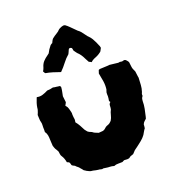

<svg xmlns="http://www.w3.org/2000/svg" viewBox="-142 -880 936 1021"><g transform="rotate(-20 326.0 -369.5)"><path d="M478 -587Q476 -583 473.5 -578.5Q471 -574 469 -570L466 -567Q461 -563 455.5 -559.5Q450 -556 444 -553Q434 -549 424 -544.5Q414 -540 406 -532Q402 -534 399 -536Q396 -538 392 -539Q387 -548 382 -557.5Q377 -567 373 -575Q366 -587 358 -596Q351 -602 346 -609Q341 -616 336 -623Q335 -628 334.5 -632Q334 -636 332 -639Q319 -647 314 -636Q312 -631 309.5 -625.5Q307 -620 304 -614Q285 -598 270 -578Q255 -558 235 -538Q213 -546 193 -552Q173 -558 155 -561Q152 -562 150 -567Q148 -569 147.5 -571Q147 -573 146 -574Q149 -579 151.5 -584Q154 -589 155 -593Q160 -612 171.5 -624.5Q183 -637 198 -647Q204 -651 207 -654Q216 -673 232 -692Q234 -693 237 -695.5Q240 -698 244 -699Q245 -704 248 -708Q253 -720 262 -725Q269 -731 278 -736Q283 -740 288.5 -743Q294 -746 298 -751Q303 -756 308.5 -759Q314 -762 320 -764Q325 -766 329.5 -766.5Q334 -767 340 -765Q351 -757 361.5 -746.5Q372 -736 382 -726Q387 -720 393 -715Q403 -708 409.5 -700Q416 -692 423 -682Q427 -678 430 -673Q433 -668 437 -665Q447 -655 453.5 -644Q460 -633 465 -622Q467 -617 469.5 -611.5Q472 -606 474 -601Q476 -598 476.5 -594Q477 -590 478 -587ZM612 -366Q611 -347 610 -328.5Q609 -310 603 -292Q601 -288 599.5 -283.5Q598 -279 599 -274Q599 -270 597 -268Q593 -263 591.5 -257Q590 -251 590 -245Q590 -223 586 -203Q582 -183 577 -162Q576 -160 575.5 -156.5Q575 -153 574 -151Q569 -146 563 -141Q557 -136 553 -126Q553 -123 552.5 -117.5Q552 -112 551 -105Q548 -101 545.5 -97.5Q543 -94 541 -90Q533 -73 520.5 -60.5Q508 -48 493 -37Q486 -31 478 -25.5Q470 -20 462 -14Q458 -10 454.5 -6Q451 -2 446 3Q439 6 433 7.5Q427 9 422 14Q420 16 415.5 17Q411 18 407 18Q403 18 399 17.5Q395 17 390 17Q387 18 384.5 19.5Q382 21 378 23Q366 24 353.5 23.5Q341 23 330 28Q323 26 317.5 25Q312 24 307 24Q297 24 288.5 22.5Q280 21 271 20Q264 23 257.5 20.5Q251 18 244 18Q237 17 231 16Q225 15 218 13Q217 13 215.5 12.5Q214 12 212 12Q203 12 195 8Q187 4 179 0Q178 -2 175.5 -3Q173 -4 170 -6Q167 -11 163 -15Q159 -19 155 -24Q152 -29 147.5 -32Q143 -35 139 -39Q135 -45 129 -47Q123 -49 118 -54Q116 -60 114 -68Q111 -73 107.5 -74Q104 -75 100 -77Q98 -88 94.5 -98Q91 -108 85 -117Q81 -122 80 -130Q79 -138 78 -145Q76 -150 72.5 -155.5Q69 -161 66 -166Q64 -170 62.5 -174.5Q61 -179 59 -185Q59 -193 58 -202Q57 -211 57 -221Q57 -233 55 -245Q53 -257 45 -268Q45 -274 45.5 -280.5Q46 -287 45 -293Q45 -301 45.5 -309Q46 -317 44 -324Q41 -334 41 -344.5Q41 -355 40 -366Q42 -372 45 -378Q47 -384 49 -390Q51 -396 51 -402Q53 -416 57 -428.5Q61 -441 66 -453Q66 -453 68 -457Q85 -453 101 -458Q117 -463 132 -471Q148 -471 166 -476Q171 -475 175.5 -474Q180 -473 185 -473Q190 -472 194.5 -471.5Q199 -471 202 -471Q209 -467 208 -460Q207 -448 204.5 -436.5Q202 -425 200 -414L204 -379Q202 -375 200 -371Q198 -367 195 -362Q197 -360 199.5 -356.5Q202 -353 204 -350Q206 -346 207 -342.5Q208 -339 209 -336Q211 -328 213 -320.5Q215 -313 214 -305Q214 -298 215 -291Q216 -284 217 -277Q217 -274 216.5 -270Q216 -266 215 -261Q225 -249 232.5 -235.5Q240 -222 247 -208Q250 -203 253.5 -199.5Q257 -196 259 -193Q267 -187 274 -185Q281 -183 286 -178Q292 -174 299 -171.5Q306 -169 313 -166Q320 -167 326.5 -167Q333 -167 338 -168Q344 -170 347.5 -172.5Q351 -175 354 -178Q359 -183 364.5 -185.5Q370 -188 376 -190Q381 -192 385.5 -196Q390 -200 394 -204Q402 -217 405.5 -232.5Q409 -248 416 -261Q418 -271 418 -281.5Q418 -292 427 -299Q422 -304 422 -308Q423 -314 424 -320Q425 -326 425 -332Q424 -337 424.5 -343Q425 -349 425 -354Q428 -362 430 -369Q433 -392 429.5 -415.5Q426 -439 421 -462Q423 -466 424 -471Q425 -476 427 -480Q429 -481 431 -482Q433 -483 436 -483Q447 -484 458.5 -484Q470 -484 481 -485Q489 -487 499 -485Q508 -484 516.5 -483Q525 -482 534 -481Q536 -481 537.5 -480.5Q539 -480 541 -481Q547 -483 553.5 -481Q560 -479 566 -482Q577 -486 585 -475Q588 -472 590 -469Q592 -466 593 -463Q595 -446 596 -437.5Q597 -429 599.5 -423Q602 -417 607 -406L611 -375Q613 -368 612 -366Z"/></g></svg>

Font: Daruma Drop One
Style: Regular
Weight: 400
Designer: Maniackers Design
Version: Version 1.000